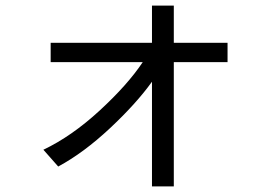

<svg xmlns="http://www.w3.org/2000/svg" viewBox="-20 -628 934 686"><path d="M188 -33 135 -93Q236 -141 336 -233Q436 -325 490 -406H161V-475H523V-608H601V-475H793V-406H601V38H523V-336Q467 -258 373 -170Q279 -82 188 -33Z"/></svg>

Font: Kakao Big Sans
Style: Regular
Weight: 400
Designer: Park Young-rak; Lee Sang-min; Kim Jung-jin; Min Bon; Park Min-gyu;
Foundry: Kakao Corporation
Version: Version 2.003